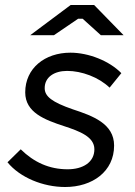

<svg xmlns="http://www.w3.org/2000/svg" viewBox="-20 -740 539 769"><path d="M241 9C350 9 437 -53 437 -157C437 -245 351 -276 272 -302C188 -331 159 -354 159 -387C159 -431 197 -456 249 -456C307 -456 375 -431 419 -389L466 -447C418 -496 335 -529 262 -529C160 -529 81 -467 81 -370C81 -289 160 -260 236 -235C300 -214 358 -192 358 -142C358 -90 312 -62 251 -62C177 -62 116 -90 63 -142L10 -90C60 -29 152 9 241 9ZM475 -599 357 -720H263L101 -599H196L293 -665H311L384 -599Z"/></svg>

Font: Fixel Display
Style: Italic
Weight: 400
Italic angle: -10°
Designer: AlfaBravo + MacPaw
Foundry: Kyrylo Tkachov, Marchela Mozhyna, Serhii Makarenko, Maria Weinstein, Zakhar Kryvoshyya
Version: Version 1.210;Glyphs 3.2 (3217)